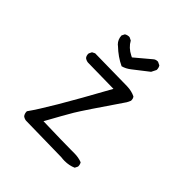

<svg xmlns="http://www.w3.org/2000/svg" viewBox="-162 -720 824 824"><g transform="rotate(45 250.0 -308.5)"><path d="M355.5 -572.3Q355.5 -584.5 349.6 -593.3L335.4 -600.1Q334 -600.6 333 -600.6Q320.3 -600.6 312.5 -593.3L242.2 -534.2L234.4 -538.1Q203.1 -553.7 187.5 -582L174.3 -588.4Q172.9 -588.9 169.4 -588.9Q166 -588.9 160.9 -587.4Q155.8 -585.9 150.9 -583L144 -569.3Q145 -545.9 160.6 -530.3L165.5 -526.4Q199.2 -494.1 237.8 -476.1Q257.8 -481.4 275.9 -495.6L344.2 -548.8L355 -570.3Q355.5 -571.3 355.5 -572.3ZM357.4 -68.8H335.4Q293 -68.8 167.5 -72.3Q213.4 -155.8 233.9 -190.2Q254.4 -224.6 362.8 -382.8L370.6 -398.9Q371.1 -400.4 371.1 -403.6Q371.1 -406.7 369.9 -411.4Q368.7 -416 365.2 -420.4Q343.8 -431.2 314.9 -432.1Q286.1 -433.1 118.2 -435.1L105.5 -428.7L99.1 -415.5Q98.6 -414.1 98.6 -410.6Q98.6 -407.2 100.1 -402.3Q101.6 -397.5 105 -393.1Q113.3 -386.7 124 -385.3L281.7 -382.8Q206.1 -245.6 160.2 -168Q114.3 -90.3 86.9 -52.2Q86.9 -51.3 86.9 -50.3Q86.9 -38.1 93.8 -28.8Q101.6 -22.5 112.3 -21L330.6 -17.1Q341.8 -15.6 352.1 -15.6Q379.9 -15.6 403.3 -25.9L409.7 -38.6Q410.2 -40 410.2 -41Q410.2 -52.2 404.8 -60.5Q383.3 -68.8 357.4 -68.8Z"/></g></svg>

Font: NaikaiFont
Style: ExtraLight
Weight: 200
Version: Version 1.89